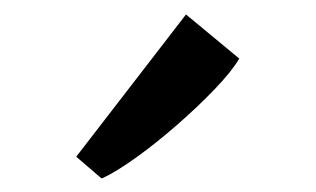

<svg xmlns="http://www.w3.org/2000/svg" viewBox="-20 -886 447 272"><path d="M123.5 -633.5 88 -664 243.5 -865.5 319 -803Q308 -784.5 284 -759.5Q260 -734.5 230.5 -708.8Q201 -683 172.8 -662.8Q144.5 -642.5 125 -633.5Z"/></svg>

Font: Merriweather 36pt
Style: Regular
Weight: 400
Designer: Eben Sorkin
Foundry: Eben Sorkin
Version: Version 2.100